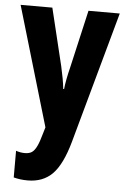

<svg xmlns="http://www.w3.org/2000/svg" viewBox="-55 -588 566 868"><g transform="rotate(5 228.0 -154.0)"><path d="M3 -548H147L210 -288Q216 -261 221 -234.5Q226 -208 228 -186H232Q236 -226 251 -286L311 -548H453L288 49Q259 153 216 196.5Q173 240 104 240Q86 240 70.5 238Q55 236 40 232V111Q60 118 80 118Q100 118 112 110Q124 102 134 81.5Q144 61 155 21L163 -6Z"/></g></svg>

Font: Noto Sans Bengali ExtraCondensed
Style: Bold
Weight: 700
Width: 2
Designer: Joana Ranito - Universal Thirst; Jelle Bosma - Monotype Design Team
Foundry: Universal Thirst ehf.
Version: Version 3.000; ttfautohint (v1.8.4.7-5d5b)